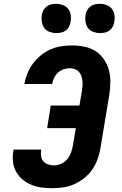

<svg xmlns="http://www.w3.org/2000/svg" viewBox="-20 -982 640 1010"><path d="M256 8Q227 8 199.5 4.5Q172 1 146 -9.5Q120 -20 99.5 -37Q79 -54 65.5 -77.5Q52 -101 48.5 -129Q45 -157 50 -186L51 -195H197L196 -191Q194 -175 196.5 -159Q199 -143 209.5 -132Q220 -121 235 -116.5Q250 -112 266 -112Q285 -112 304 -121.5Q323 -131 335.5 -147Q348 -163 354.5 -182Q361 -201 364 -220L379 -308H228L247 -427H398L411 -504Q413 -517 414 -531Q415 -545 413.5 -558Q412 -571 407.5 -583.5Q403 -596 394.5 -605Q386 -614 373.5 -618.5Q361 -623 348 -623Q331 -623 314.5 -617.5Q298 -612 285 -600Q272 -588 264.5 -572Q257 -556 254 -540H108Q113 -568 124 -595.5Q135 -623 153 -647Q171 -671 194.5 -690.5Q218 -710 245.5 -722Q273 -734 301.5 -738.5Q330 -743 358 -743Q391 -743 423.5 -736.5Q456 -730 482 -713.5Q508 -697 526 -671Q544 -645 552.5 -614.5Q561 -584 560.5 -551Q560 -518 555 -484L508 -201Q503 -172 493 -144Q483 -116 465.5 -90.5Q448 -65 423.5 -45.5Q399 -26 371.5 -13.5Q344 -1 314.5 3.5Q285 8 256 8ZM506 -808Q488 -808 470.5 -814.5Q453 -821 443 -834.5Q433 -848 430 -866.5Q427 -885 430 -904Q432 -917 438.5 -928.5Q445 -940 456.5 -948.5Q468 -957 480 -959.5Q492 -962 505 -962Q523 -962 540.5 -955.5Q558 -949 568.5 -935.5Q579 -922 582 -903.5Q585 -885 581 -866Q579 -853 573 -841.5Q567 -830 555.5 -821.5Q544 -813 531.5 -810.5Q519 -808 506 -808ZM276 -808Q258 -808 240.5 -814.5Q223 -821 213 -834.5Q203 -848 200 -866.5Q197 -885 200 -904Q202 -917 208.5 -928.5Q215 -940 226.5 -948.5Q238 -957 250 -959.5Q262 -962 275 -962Q293 -962 310.5 -955.5Q328 -949 338.5 -935.5Q349 -922 352 -903.5Q355 -885 351 -866Q349 -853 343 -841.5Q337 -830 325.5 -821.5Q314 -813 301.5 -810.5Q289 -808 276 -808Z"/></svg>

Font: Iosevka Heavy Extended Oblique
Style: Regular
Weight: 900
Width: 7
Italic angle: -9°
Monospace: yes
Designer: Belleve Invis
Foundry: Belleve Invis
Version: Version 32.5.0; ttfautohint (v1.8.4)